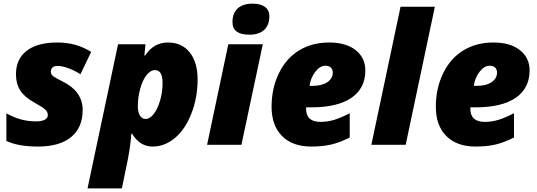

<svg xmlns="http://www.w3.org/2000/svg" viewBox="-20 -797 2957 1057"><path d="M435.1 -191.9Q435.1 -94.7 371.6 -42.5Q308.1 9.8 189 9.8Q80.6 9.8 15.1 -21V-172.9Q60.1 -148.4 98.6 -138.7Q137.2 -128.9 176.8 -128.9Q210 -128.9 226.6 -137.9Q243.2 -147 243.2 -163.1Q243.2 -180.2 230.5 -192.6Q217.8 -205.1 167 -233.9Q115.2 -262.2 91.6 -298.8Q67.9 -335.4 67.9 -388.2Q67.9 -472.2 127 -517.6Q186 -563 294.9 -563Q349.6 -563 394.5 -550.3Q439.5 -537.6 481.9 -511.2L422.9 -388.2Q390.6 -409.2 356.2 -421.6Q321.8 -434.1 296.9 -434.1Q259.8 -434.1 259.8 -400.9Q259.8 -386.7 275.1 -376Q290.5 -365.2 325.2 -348.1Q435.1 -293.5 435.1 -191.9Z M819.8 9.8Q750 9.8 707 -61H703.1Q697.3 20 675.8 120.1L650.9 240.2H461.9L629.9 -553.2H780.8L774.9 -491.2H778.8Q825.7 -563 904.8 -563Q981 -563 1024.4 -508.5Q1067.9 -454.1 1067.9 -358.9Q1067.9 -259.8 1033.7 -172.1Q999.5 -84.5 943.1 -37.4Q886.7 9.8 819.8 9.8ZM833 -411.1Q808.6 -411.1 786.6 -383.3Q764.6 -355.5 751.7 -308.1Q738.8 -260.7 738.8 -211.9Q738.8 -180.2 750 -161.1Q761.2 -142.1 781.7 -142.1Q805.2 -142.1 826.7 -169.9Q848.1 -197.8 861.6 -244.6Q875 -291.5 875 -340.8Q875 -411.1 833 -411.1Z M1309.1 0H1120.1L1236.8 -553.2H1426.8ZM1259.8 -674.8Q1259.8 -725.1 1288.8 -751Q1317.9 -776.9 1370.1 -776.9Q1414.6 -776.9 1438.7 -759Q1462.9 -741.2 1462.9 -708Q1462.9 -659.2 1434.6 -632.6Q1406.2 -606 1353 -606Q1259.8 -606 1259.8 -674.8Z M1693.8 9.8Q1590.3 9.8 1532.7 -48.1Q1475.1 -106 1475.1 -209Q1475.1 -312 1515.9 -394.8Q1556.6 -477.5 1627.7 -520.3Q1698.7 -563 1792 -563Q1884.8 -563 1938 -521Q1991.2 -479 1991.2 -409.2Q1991.2 -311 1914.8 -258.5Q1838.4 -206.1 1693.8 -206.1H1665V-198.2Q1665 -126 1745.1 -126Q1783.7 -126 1820.8 -137.5Q1857.9 -148.9 1905.3 -173.8V-40Q1850.6 -12.2 1803.2 -1.2Q1755.9 9.8 1693.8 9.8ZM1771 -435.1Q1741.2 -435.1 1715.3 -401.1Q1689.5 -367.2 1684.1 -324.2H1698.2Q1751.5 -324.2 1781.7 -344.5Q1812 -364.7 1812 -397.9Q1812 -413.6 1802.2 -424.3Q1792.5 -435.1 1771 -435.1Z M2213.4 0H2024.4L2185.1 -759.8H2374Z M2598.1 9.8Q2494.6 9.8 2437 -48.1Q2379.4 -106 2379.4 -209Q2379.4 -312 2420.2 -394.8Q2460.9 -477.5 2532 -520.3Q2603 -563 2696.3 -563Q2789.1 -563 2842.3 -521Q2895.5 -479 2895.5 -409.2Q2895.5 -311 2819.1 -258.5Q2742.7 -206.1 2598.1 -206.1H2569.3V-198.2Q2569.3 -126 2649.4 -126Q2688 -126 2725.1 -137.5Q2762.2 -148.9 2809.6 -173.8V-40Q2754.9 -12.2 2707.5 -1.2Q2660.2 9.8 2598.1 9.8ZM2675.3 -435.1Q2645.5 -435.1 2619.6 -401.1Q2593.8 -367.2 2588.4 -324.2H2602.5Q2655.8 -324.2 2686 -344.5Q2716.3 -364.7 2716.3 -397.9Q2716.3 -413.6 2706.5 -424.3Q2696.8 -435.1 2675.3 -435.1Z"/></svg>

Font: Open Sans Extrabold
Style: Italic
Weight: 800
Italic angle: -12°
Foundry: Ascender Corporation
Version: Version 1.10